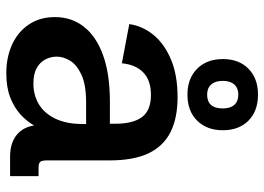

<svg xmlns="http://www.w3.org/2000/svg" viewBox="-136 -702 852 619"><g transform="rotate(90 289.5 -393.0)"><path d="M216.8 12.2Q165.5 12.2 124.5 -6.3Q83.5 -24.9 59.6 -60.3Q35.6 -95.7 35.6 -145Q35.6 -198.2 66.7 -238Q97.7 -277.8 158.4 -299.8Q219.2 -321.8 309.1 -321.8H388.2L379.4 -310.1V-339.8Q379.4 -396.5 357.9 -425.3Q336.4 -454.1 286.6 -454.1Q239.3 -454.1 213.9 -429.2Q188.5 -404.3 184.6 -360.4L58.1 -384.3Q64.5 -427.7 93.5 -462.9Q122.6 -498 172.9 -519Q223.1 -540 293.9 -540Q361.3 -540 406.7 -517.1Q452.1 -494.1 474.9 -446Q497.6 -397.9 497.6 -321.8V-119.1Q497.6 -102.5 502.2 -97.2Q506.8 -91.8 522 -91.8H548.3V0H485.4Q437.5 0 410.6 -25.6Q383.8 -51.3 383.8 -96.2V-126L404.3 -120.1Q397.5 -99.1 384.3 -76.2Q371.1 -53.2 349.1 -33.2Q327.1 -13.2 294.7 -0.5Q262.2 12.2 216.8 12.2ZM250 -75.2Q286.6 -75.2 316.2 -92.5Q345.7 -109.9 363 -145.8Q380.4 -181.6 380.4 -236.3V-245.1H311Q253.9 -245.1 221.7 -230.2Q189.5 -215.3 176.3 -193.6Q163.1 -171.9 163.1 -150.4Q163.1 -131.8 171.6 -114.5Q180.2 -97.2 199.2 -86.2Q218.3 -75.2 250 -75.2ZM285.6 -571.8Q233.4 -571.8 202.1 -603Q170.9 -634.3 170.9 -686Q170.9 -737.8 202.1 -768.6Q233.4 -799.3 285.6 -799.3Q338.4 -799.3 369.4 -768.6Q400.4 -737.8 400.4 -686Q400.4 -634.3 369.4 -603Q338.4 -571.8 285.6 -571.8ZM285.6 -635.3Q330.1 -635.3 330.1 -686Q330.1 -710 318.6 -722.9Q307.1 -735.8 285.6 -735.8Q264.6 -735.8 252.9 -722.9Q241.2 -710 241.2 -685.5Q241.2 -661.6 252.9 -648.4Q264.6 -635.3 285.6 -635.3Z"/></g></svg>

Font: Schibsted Grotesk SemiBold
Style: Regular
Weight: 600
Designer: Bakken & Baeck AS, Henrik Kongsvoll
Foundry: Schibsted ASA
Version: Version 1.100;gftools[0.9.25]